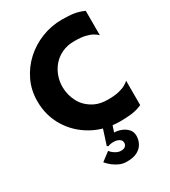

<svg xmlns="http://www.w3.org/2000/svg" viewBox="-217 -778 991 1119"><g transform="rotate(-30 279.0 -218.5)"><path d="M384 12Q280 12 198.2 -33.8Q116.5 -79.5 69.5 -157Q22.5 -234.5 22.5 -330.5Q22.5 -404 52.2 -466.5Q82 -529 132.5 -575Q183 -621 248 -646.5Q313 -672 384 -672Q432.5 -672 464.8 -666.8Q497 -661.5 530.5 -646.5V-482.5Q520.5 -492.5 503.5 -502.8Q486.5 -513 458 -520Q429.5 -527 384 -527Q336.5 -527 300.5 -510Q264.5 -493 240.2 -464.8Q216 -436.5 203.5 -401.5Q191 -366.5 191 -330.5Q191 -276 216.8 -227.2Q242.5 -178.5 299 -150.5Q335 -133.5 384 -133.5Q430 -133.5 458.8 -140.5Q487.5 -147.5 504.2 -157.2Q521 -167 530.5 -176V-12Q495.5 3.5 460.2 7.8Q425 12 384 12ZM300.5 235Q273 235 250.5 225Q208.5 206 177.5 169L235 125.5Q249.5 145 275 157Q287 163 300.5 163Q323 163 331.8 153.2Q340.5 143.5 340.5 132Q340.5 119 332.8 111.2Q325 103.5 313.5 99.8Q302 96 291 96Q264 96 250.5 103L242.5 97L280.5 -21L336.5 -3L319 50.5Q340.5 50.5 364.5 59.2Q388.5 68 405.5 86Q422.5 104 422.5 132Q422.5 156 411.2 179.8Q400 203.5 373.2 219.2Q346.5 235 300.5 235Z"/></g></svg>

Font: Lucymar Sans
Style: Bold
Weight: 700
Foundry: The League of Moveable Type (original font) / Main changes by Cristiano Sobral with portions from Mirco Monsees
Version: Version 2.001;August 30, 2020;FontCreator 13.0.0.2681 64-bit